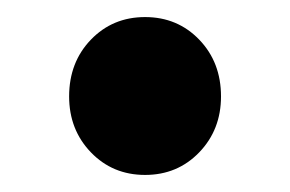

<svg xmlns="http://www.w3.org/2000/svg" viewBox="-20 -433 340 225"><path d="M150 -228Q112 -228 86.5 -254.5Q61 -281 61 -320Q61 -360 86.5 -386.5Q112 -413 150 -413Q188 -413 213.5 -386.5Q239 -360 239 -320Q239 -281 213.5 -254.5Q188 -228 150 -228Z"/></svg>

Font: Font
Style: ¶
Weight: 700
Designer: Paul D. Hunt
Foundry: Adobe Systems Incorporated
Version: Version 3.000